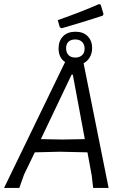

<svg xmlns="http://www.w3.org/2000/svg" viewBox="-32 -924 603 944"><path d="M262 -790 252 -825Q369 -866 455 -904L463 -901L477 -855L473 -847Q396 -821 271 -785ZM502 0H426L419 -61L398 -175L262 -178L139 -175L86 -65L63 0H-12L288 -619Q256 -640 256 -686Q256 -723 278 -745.5Q300 -768 339 -768Q378 -768 399.5 -745.5Q421 -723 421 -688Q421 -662 409.5 -642.5Q398 -623 379 -613ZM293 -687Q293 -665 305 -653Q317 -641 338 -641Q359 -641 371.5 -652.5Q384 -664 384 -685Q384 -705 372 -717.5Q360 -730 338 -730Q316 -730 304.5 -718.5Q293 -707 293 -687ZM385 -240 326 -557H320L169 -240L275 -238Z"/></svg>

Font: Alegreya Sans SC
Style: Italic
Weight: 400
Italic angle: -7°
Designer: Juan Pablo del Peral
Foundry: Huerta Tipografica
Version: Version 2.008; ttfautohint (v1.6)